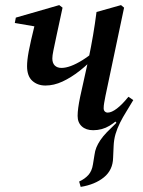

<svg xmlns="http://www.w3.org/2000/svg" viewBox="-20 -496 562 752"><path d="M296 236 290 215Q312 205 326 189.5Q340 174 344 148L350 111Q352 95 357.5 81.5Q363 68 373 53Q383 38 398.5 22Q414 6 436 -15L427 -26L481 -102L502 -104Q488 -80 474.5 -58.5Q461 -37 450 -15Q439 7 432.5 29Q426 51 425 77L423 122Q422 170 387 198.5Q352 227 296 236ZM158 -161Q127 -161 106.5 -179.5Q86 -198 86 -237Q86 -248 87.5 -262Q89 -276 92.5 -295Q96 -314 102 -340Q108 -366 117 -403L137 -389L38 -406L42 -427L212 -476L225 -466Q210 -397 201.5 -357Q193 -317 189 -297.5Q185 -278 185 -267Q185 -249 194.5 -239.5Q204 -230 221 -230Q237 -230 257.5 -237.5Q278 -245 303 -260.5Q328 -276 357 -301L368 -282H360Q327 -246 292.5 -219Q258 -192 224.5 -176.5Q191 -161 158 -161ZM345 14Q317 14 300.5 -1Q284 -16 284 -42Q284 -56 286.5 -74.5Q289 -93 294 -117L327 -266Q337 -314 344.5 -358Q352 -402 358 -449L454 -476L466 -466L393 -120Q390 -104 388 -93Q386 -82 386 -72Q386 -64 390.5 -59.5Q395 -55 402 -55Q417 -55 438 -71Q459 -87 483 -117L502 -104Q485 -76 461.5 -48.5Q438 -21 409 -3.5Q380 14 345 14Z"/></svg>

Font: Source Serif 4 48pt SemiBold
Style: Italic
Weight: 600
Italic angle: -12°
Designer: Frank Grießhammer
Foundry: Adobe Systems Incorporated
Version: Version 4.004;hotconv 1.0.116;makeotfexe 2.5.65601